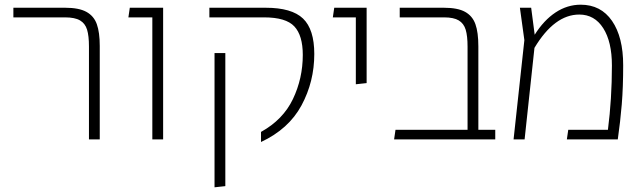

<svg xmlns="http://www.w3.org/2000/svg" viewBox="-20 -594 2733 818"><path d="M359 -396Q359 -441 351 -467.5Q343 -494 321 -507Q299 -520 257 -520H37V-561H258Q316 -561 348 -543.5Q380 -526 392.5 -491Q405 -456 405 -398V0H359Z M629 -520H527L533 -561H675V0H629Z M1092 -32Q1186 -84 1228 -172Q1270 -260 1270 -360Q1270 -443 1234 -481.5Q1198 -520 1105 -520H872V-561H1112Q1223 -561 1271 -515Q1319 -469 1319 -364Q1319 -246 1264.5 -145Q1210 -44 1092 11ZM894 -368H940V199L894 204Z M1496 -520H1398L1404 -561H1542V-240L1496 -235Z M2090 -41V0H1659L1665 -41H1972V-395Q1972 -441 1964 -467.5Q1956 -494 1934.5 -507Q1913 -520 1872 -520H1683V-561H1871Q1930 -561 1961.5 -543.5Q1993 -526 2005.5 -491Q2018 -456 2018 -396V-41Z M2635 -316Q2635 -222 2629 -149.5Q2623 -77 2612 0H2395L2401 -41H2570Q2587 -173 2587 -315Q2587 -416 2550 -474Q2513 -532 2448 -532Q2342 -532 2257 -390L2215 0H2168L2214 -423L2195 -561H2243L2258 -446Q2297 -508 2347 -541Q2397 -574 2454 -574Q2540 -574 2587.5 -505Q2635 -436 2635 -316Z"/></svg>

Font: FiraGO ExtraLight
Style: Regular
Weight: 200
Designer: bBox Type
Foundry: bBox Type GmbH
Version: Version 1.001